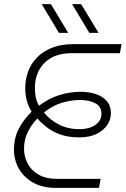

<svg xmlns="http://www.w3.org/2000/svg" viewBox="-20 -915 612 935"><path d="M251 0Q187 0 141 -26Q95 -52 71.5 -94.5Q48 -137 48 -185Q48 -243 71.5 -288Q95 -333 134 -371Q120 -393 111.5 -421.5Q103 -450 103 -484Q103 -549 132 -598Q161 -647 213.5 -673.5Q266 -700 336 -700H572L564 -656H329Q244 -656 197 -609Q150 -562 150 -487Q150 -460 154.5 -439.5Q159 -419 170 -400Q217 -436 269 -452Q321 -468 372 -468Q413 -468 446.5 -457Q480 -446 500 -423Q520 -400 520 -363Q520 -333 502 -306Q484 -279 449.5 -262.5Q415 -246 366 -246Q313 -246 274 -260Q235 -274 207.5 -295.5Q180 -317 162 -338Q133 -308 115 -271.5Q97 -235 97 -190Q97 -154 114 -120Q131 -86 167 -65Q203 -44 258 -44H470L462 0ZM368 -286Q414 -286 444 -306.5Q474 -327 474 -361Q474 -396 444.5 -412Q415 -428 370 -428Q326 -428 281 -414.5Q236 -401 194 -367Q222 -332 266 -309Q310 -286 368 -286ZM415 -755 331 -895H375L460 -755ZM267 -755 183 -895H228L312 -755Z"/></svg>

Font: MuseoModerno ExtraLight
Style: Italic
Weight: 250
Italic angle: -9°
Designer: Pablo Cosgaya, Héctor Gatti, Marcela Romero, and the Authors of The MuseoModerno Project.
Foundry: Omnibus-Type Team
Version: Version 1.003